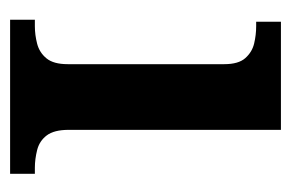

<svg xmlns="http://www.w3.org/2000/svg" viewBox="-118 -458 576 380"><g transform="rotate(90 170.0 -268.0)"><path d="M19 0V-49H32Q49 -49 66.5 -53.5Q84 -58 95.5 -72Q107 -86 107 -114V-424Q107 -452 95 -465.5Q83 -479 66 -483Q49 -487 32 -487H23V-536H237V-116Q237 -87 248 -72.5Q259 -58 277 -53.5Q295 -49 312 -49H324V0Z"/></g></svg>

Font: Noto Serif Kannada SemiBold
Style: Regular
Weight: 600
Version: Version 2.003